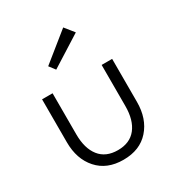

<svg xmlns="http://www.w3.org/2000/svg" viewBox="-158 -752 811 871"><g transform="rotate(-30 247.0 -316.5)"><path d="M177 -495 153 -526.5 300 -645 338.5 -597ZM109 -195.5Q109 -121.5 141.8 -80Q174.5 -38.5 237.5 -38.5Q300.5 -38.5 333.2 -80Q366 -121.5 366 -195.5V-410.5H421V-185.5Q421 -97.5 372.5 -42.8Q324 12 237.5 12Q151.5 12 102.8 -42.8Q54 -97.5 54 -185.5V-410.5H109Z"/></g></svg>

Font: League Spartan Light
Style: Regular
Weight: 277
Foundry: The League of Moveable Type
Version: Version 2.002